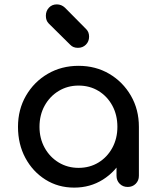

<svg xmlns="http://www.w3.org/2000/svg" viewBox="-20 -851 715 875"><path d="M318 4Q245 4 187 -32.5Q129 -69 95.5 -131.5Q62 -194 62 -273Q62 -352 98.5 -415Q135 -478 197.5 -514.5Q260 -551 338 -551Q416 -551 478 -514.5Q540 -478 576.5 -415Q613 -352 613 -273H574Q574 -194 540.5 -131.5Q507 -69 449 -32.5Q391 4 318 4ZM338 -86Q389 -86 429 -110.5Q469 -135 492 -177.5Q515 -220 515 -273Q515 -327 492 -369.5Q469 -412 429 -436.5Q389 -461 338 -461Q288 -461 247.5 -436.5Q207 -412 183.5 -369.5Q160 -327 160 -273Q160 -220 183.5 -177.5Q207 -135 247.5 -110.5Q288 -86 338 -86ZM562 1Q540 1 525.5 -13.5Q511 -28 511 -50V-203L530 -309L613 -273V-50Q613 -28 598.5 -13.5Q584 1 562 1ZM335 -633Q313 -633 300 -647L202 -744Q189 -757 189 -779Q189 -801 203 -816Q217 -831 239 -831Q260 -831 276 -816L373 -718Q386 -705 386 -684Q386 -662 371.5 -647.5Q357 -633 335 -633Z"/></svg>

Font: Comfortaa
Style: Bold
Weight: 700
Designer: Johan Aakerlund
Foundry: Johan Aakerlund
Version: Version 3.104; ttfautohint (v1.8.1.43-b0c9)